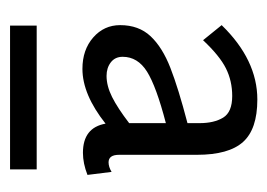

<svg xmlns="http://www.w3.org/2000/svg" viewBox="-95 -643 532 382"><g transform="rotate(90 171.0 -452.0)"><path d="M225 -559V-583Q225 -612 214 -630Q203 -648 171 -648Q141 -648 116 -635.5Q91 -623 60 -590L30 -627Q99 -698 178 -698Q237 -698 262.5 -669.5Q288 -641 288 -578V-423Q288 -402 303 -402Q312 -402 322 -408L328 -360Q305 -351 284 -351Q234 -351 226 -396Q168 -350 117 -350Q79 -350 54.5 -371.5Q30 -393 30 -425Q30 -462 52 -485.5Q74 -509 115 -525Q156 -541 225 -559ZM131 -398Q151 -398 173 -409Q195 -420 225 -443V-516Q152 -497 122.5 -478.5Q93 -460 93 -430Q93 -415 104 -406.5Q115 -398 131 -398ZM31 -259H317V-206H31Z"/></g></svg>

Font: Martel Sans Light
Style: Regular
Weight: 300
Designer: Dan Reynolds and Mathieu Réguer
Foundry: Dan Reynolds and Mathieu Réguer
Version: Version 1.002; ttfautohint (v1.1) -l 5 -r 5 -G 72 -x 0 -D la